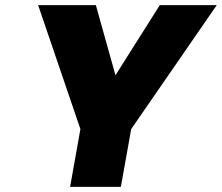

<svg xmlns="http://www.w3.org/2000/svg" viewBox="-20 -725 861 745"><path d="M821 -705 489 -224 449 0H252L292 -224L128 -705H352L428 -433L600 -705Z"/></svg>

Font: Fz Poppins ExtBd
Style: Italic
Weight: 800
Italic angle: -10°
Designer: Ninad Kale (Devanagari), Jonny Pinhorn (Latin)
Foundry: Indian Type Foundry
Version: Vit hóa bi Vntype.Com & FontZin.Com